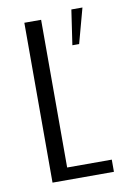

<svg xmlns="http://www.w3.org/2000/svg" viewBox="-74 -654 452 699"><g transform="rotate(-10 152.5 -304.5)"><path d="M63 0V-591H125V-45H290V0ZM221 -480 240 -609H281L246 -480Z"/></g></svg>

Font: Alumni Sans
Style: Regular
Weight: 400
Designer: Robert E. Leuschke
Foundry: Robert E. Leuschke
Version: Version 1.018